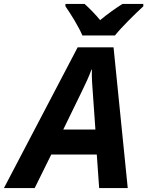

<svg xmlns="http://www.w3.org/2000/svg" viewBox="-80 -954 747 974"><path d="M338 -774H503C538 -818 607 -885 647 -922V-934H541C502 -909 467 -884 428 -852C405 -880 372 -914 349 -934H252V-922C279 -883 318 -821 338 -774ZM-60 0H96L180 -170H411L423 0H568L496 -714H314ZM241 -297 335 -490C355 -531 371 -565 384 -601H386C385 -559 388 -520 391 -481L404 -297Z"/></svg>

Font: Noto Sans
Style: Bold Italic
Weight: 700
Italic angle: -12°
Designer: Monotype Design Team
Foundry: Monotype Imaging Inc.
Version: Version 2.013